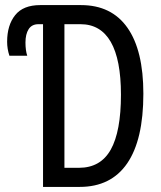

<svg xmlns="http://www.w3.org/2000/svg" viewBox="-20 -734 632 754"><path d="M149 -639H131Q105 -639 92.5 -619.5Q80 -600 80 -567Q80 -536 87 -515H17Q8 -542 8 -570Q8 -635 39.5 -674.5Q71 -714 138 -714H298Q418 -714 480.5 -625Q543 -536 543 -366Q543 -185 479.5 -92.5Q416 0 293 0H149ZM290 -75Q375 -75 415 -146.5Q455 -218 455 -362Q455 -500 415 -569.5Q375 -639 296 -639H233V-75Z"/></svg>

Font: Noto Sans UI Cond
Style: Regular
Weight: 400
Width: 3
Designer: Monotype Design Team
Foundry: Monotype Imaging Inc.
Version: Version 1.001